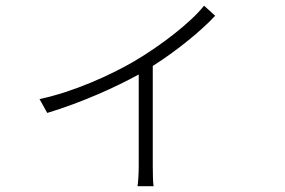

<svg xmlns="http://www.w3.org/2000/svg" viewBox="-20 -582 996 670"><path d="M692.1 -562.1C644.2 -502.1 540.1 -421.9 446 -366.8C365.1 -320 239 -262.1 117.9 -236.2L144.9 -187.9C267 -224.8 386 -279.1 464.1 -322.1V-2.8C464.1 23.1 462 55.8 459.9 67.8H516C513.8 55.8 513.1 23.1 513.1 -2.8V-351.9C599.1 -405.9 685.7 -478 730.8 -527Z"/></svg>

Font: Karasuma Gothic
Style: Light
Weight: 300
Designer: Rasmus Andersson / Ryoko Nishizuka
Foundry: rsms
Version: Version 1.00